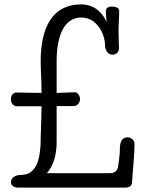

<svg xmlns="http://www.w3.org/2000/svg" viewBox="-20 -858 666 878"><path d="M239 -577C239 -694 273 -778 352 -778C424 -778 460 -701 460 -653C460 -636 468 -608 494 -608C519 -608 524 -627 524 -639C524 -664 522 -690 522 -715C522 -744 525 -780 525 -809C525 -815 521 -828 490 -828C471 -828 464 -817 464 -808C464 -807 464 -806 467 -756C455 -790 418 -838 351 -838C220 -838 166 -733 166 -577C166 -537 170 -492 170 -433C134 -433 74 -435 56 -435C45 -435 30 -428 30 -404C30 -380 47 -372 56 -372H170C169 -293 166 -248 166 -223C166 -78 117 -58 74 -58C52 -58 30 -47 30 -24C30 -12 41 0 63 0H551C573 0 584 -7 584 -29C589 -99 595 -151 595 -200C595 -214 582 -230 564 -230C532 -230 528 -200 528 -170C528 -152 522 -108 520 -97C517 -74 502 -66 480 -66H194C194 -66 239 -107 239 -208V-373H317C332 -373 346 -386 346 -405C346 -425 330 -436 325 -436C305 -436 273 -434 239 -433Z"/></svg>

Font: Life Savers
Style: Bold
Weight: 700
Designer: Pablo Impallari, Rodrigo Fuenzalida, Brenda Gallo
Foundry: Pablo Impallari, Rodrigo Fuenzalida, Brenda Gallo
Version: Version 3.000